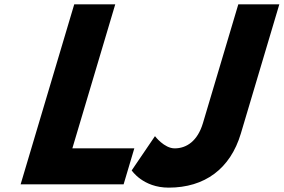

<svg xmlns="http://www.w3.org/2000/svg" viewBox="-20 -845 1300 880"><path d="M1260.2 -825H1072.2L910.2 -281C885.5 -198 834.6 -165 780.6 -165C732.6 -165 690.3 -221 690.3 -221L583.6 -64C583.6 -64 635 15 753 15C918 15 1035.6 -71 1083.9 -233ZM508.2 -825H320.2L74.5 0H546.5L595.6 -165H311.6Z"/></svg>

Font: Hussar
Style: BdOblThree
Weight: 700
Foundry: Cannot Into Space Fonts
Version: Version 2.00